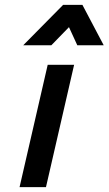

<svg xmlns="http://www.w3.org/2000/svg" viewBox="-20 -765 444 785"><path d="M168 0 283 -500H175L60 0ZM190 -580 262 -654 296 -580H404L317 -745H238L75 -580Z"/></svg>

Font: RazerF5 SemiBold
Style: Italic
Weight: 600
Foundry: Razer Inc.
Version: Version 2